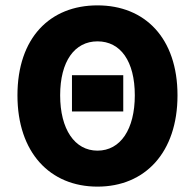

<svg xmlns="http://www.w3.org/2000/svg" viewBox="-20 -683 727 715"><path d="M248 -268H439V-403H248ZM343 12C520 12 641 -115 641 -328C641 -541 520 -663 343 -663C166 -663 45 -542 45 -328C45 -115 166 12 343 12ZM343 -122C258 -122 204 -202 204 -328C204 -455 258 -529 343 -529C429 -529 482 -455 482 -328C482 -202 429 -122 343 -122Z"/></svg>

Font: DAIFUKU Sans
Style: Bold
Weight: 700
Designer: Original font ‘Source Han Sans JP’ : Paul D. Hunt
Foundry: Daifuku
Version: Version 1.000